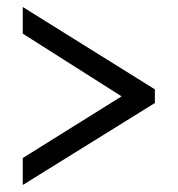

<svg xmlns="http://www.w3.org/2000/svg" viewBox="-20 -632 507 548"><path d="M45 -104V-181L327 -357L45 -536V-612L422 -377V-338Z"/></svg>

Font: Noto Serif Hebrew Condensed
Style: Bold
Weight: 700
Width: 3
Designer: Monotype Design Team
Foundry: Monotype Imaging Inc.
Version: Version 2.004; ttfautohint (v1.8.4.7-5d5b)